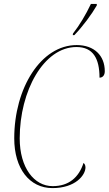

<svg xmlns="http://www.w3.org/2000/svg" viewBox="-20 -954 557 984"><path d="M354 -782 353 -774H361C403 -817 451 -882 476 -926V-934H446C420 -879 387 -824 354 -782ZM249 10C366 10 418 -56 418 -96C418 -108 413 -115 408 -119C384 -44 332 0 250 0C155 0 81 -94 81 -245C81 -488 204 -713 372 -713C457 -713 490 -654 490 -556C507 -556 517 -569 517 -589C517 -669 463 -723 373 -723C190 -723 53 -503 53 -245C53 -90 131 10 249 10Z"/></svg>

Font: Noto Serif Display Condensed Thin
Style: Italic
Weight: 100
Width: 3
Italic angle: -12°
Designer: Monotype Design Team
Foundry: Monotype Imaging Inc.
Version: Version 2.009